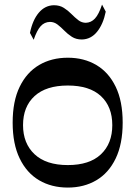

<svg xmlns="http://www.w3.org/2000/svg" viewBox="-20 -815 596 845"><path d="M278.5 10.5Q206.8 10.5 152.2 -21.6Q97.6 -53.7 66.7 -117.5Q35.7 -181.3 35.7 -275.3Q35.7 -369.9 66.7 -433.3Q97.6 -496.8 152.2 -528.9Q206.8 -561 278.5 -561Q349.5 -561 403.9 -528.9Q458.4 -496.8 489.1 -433.3Q519.9 -369.9 519.9 -275.3Q519.9 -181.3 489.1 -117.5Q458.4 -53.7 403.9 -21.6Q349.5 10.5 278.5 10.5ZM278.5 -88.5Q374 -88.5 424.1 -135.8Q474.2 -183.1 474.2 -264.2Q474.2 -345.7 424.1 -392.2Q374 -438.6 278.5 -438.6Q183 -438.6 132.2 -392.2Q81.4 -345.7 81.4 -264.2Q81.4 -183.8 132.2 -136.1Q183 -88.5 278.5 -88.5ZM128.2 -639.9 111.9 -670.1Q123.5 -726.9 150.8 -759.1Q178.1 -791.3 217.3 -792Q242.6 -792 260.9 -780.4Q279.3 -768.8 294.4 -753.3Q309.6 -737.9 324.6 -726.3Q339.6 -714.7 357.7 -714.7Q381.1 -715.4 397.9 -733.5Q414.8 -751.6 429.1 -794.8L445.4 -763.8Q434.2 -708.4 407.2 -675.2Q380.2 -641.9 340.1 -641.2Q315.1 -641.2 296.7 -652.8Q278.4 -664.4 263.4 -679.9Q248.4 -695.4 233.2 -707Q218.1 -718.6 199.6 -718.6Q175.2 -717.9 158.9 -699.7Q142.5 -681.6 128.2 -639.9Z"/></svg>

Font: Savate ExtraLight
Style: Regular
Weight: 200
Designer: Max Esnée
Foundry: Plomb Type
Version: Version 2.000